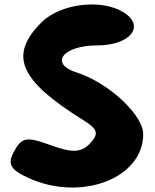

<svg xmlns="http://www.w3.org/2000/svg" viewBox="-20 -901 697 866"><path d="M167 -800C18 -651 67 -538 359 -357C421 -318 427 -297 386 -254C346 -212 305 -211 209 -246C101 -286 78 -282 44 -219C12 -161 26 -136 109 -98C347 10 626 -97 626 -296C626 -383 468 -529 326 -574C201 -613 263 -696 417 -696C567 -696 637 -783 538 -845C438 -908 252 -885 167 -800Z"/></svg>

Font: Hussar Skorodowane
Style: Bold
Weight: 700
Foundry: Cannot Into Space Fonts
Version: Version 0.892